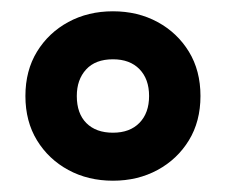

<svg xmlns="http://www.w3.org/2000/svg" viewBox="-20 -744 400 340"><path d="M180 -424Q136 -424 101 -443Q66 -462 45.5 -495.5Q25 -529 25 -574Q25 -619 45.5 -652.5Q66 -686 101 -705Q136 -724 180 -724Q224 -724 259 -705Q294 -686 314.5 -652.5Q335 -619 335 -574Q335 -529 314.5 -495.5Q294 -462 259 -443Q224 -424 180 -424ZM180 -509Q210 -509 227 -526.5Q244 -544 244 -574Q244 -604 227 -621.5Q210 -639 180 -639Q149 -639 132.5 -621Q116 -603 116 -574Q116 -543 133 -526Q150 -509 180 -509Z"/></svg>

Font: Noto Sans Myanmar UI ExtraCondensed ExtraBold
Style: Regular
Weight: 800
Width: 2
Designer: Monotype Design Team
Foundry: Monotype Imaging Inc.
Version: Version 2.103; ttfautohint (v1.8.4.7-5d5b)